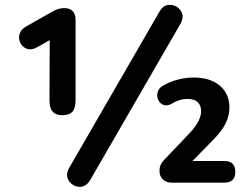

<svg xmlns="http://www.w3.org/2000/svg" viewBox="-20 -742 1004 780"><path d="M346 -10Q333 12 314 16Q295 20 278 10Q261 0 254.5 -18.5Q248 -37 261 -60L628 -695Q641 -718 660.5 -721.5Q680 -725 697 -715Q714 -705 720 -686.5Q726 -668 713 -645ZM232 -274Q207 -274 194 -288.5Q181 -303 181 -336L182 -579L129 -549Q106 -537 88.5 -544Q71 -551 62.5 -568Q54 -585 59.5 -604Q65 -623 87 -635L184 -690Q199 -699 212.5 -704Q226 -709 242 -709Q264 -709 275.5 -696.5Q287 -684 287 -662V-336Q287 -303 274.5 -288.5Q262 -274 232 -274ZM677 0Q656 0 642 -13Q628 -26 628 -48Q628 -65 635 -77Q642 -89 655 -101L753 -204Q797 -252 797 -290Q797 -313 783.5 -326.5Q770 -340 742 -340Q707 -340 677 -320Q657 -310 642.5 -316.5Q628 -323 622 -338Q616 -353 621 -369.5Q626 -386 646 -396Q672 -411 704 -419Q736 -427 767 -427Q834 -427 873 -394Q912 -361 912 -305Q912 -272 896.5 -240.5Q881 -209 846 -174L762 -88H891Q936 -88 936 -44Q936 0 891 0Z"/></svg>

Font: Chiron GoRound TC SB
Style: Regular
Weight: 500
Designer: Ryoko NISHIZUKA 西塚涼子 (kana, bopomofo & ideographs); Paul D. Hunt (Latin, Greek & Cyrillic); Sandoll Communications 산돌커뮤니
Foundry: Adobe
Version: Version 1.000;hotconv 1.1.1;makeotfexe 2.6.0